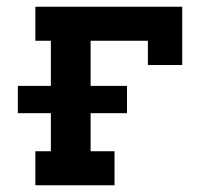

<svg xmlns="http://www.w3.org/2000/svg" viewBox="-20 -550 640 570"><path d="M85 0V-101H131V-214H33V-295H131V-429H85V-530H521V-357H419V-429H249V-295H357V-214H249V-101H320V0Z"/></svg>

Font: Iosevka Slab Extended
Style: Bold
Weight: 700
Width: 7
Monospace: yes
Designer: Belleve Invis
Foundry: Belleve Invis
Version: Version 11.1.0; ttfautohint (v1.8.3)